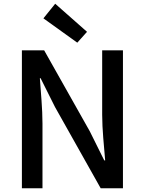

<svg xmlns="http://www.w3.org/2000/svg" viewBox="-20 -1006 774 1026"><path d="M97 0H207V-346C207 -427 198 -512 193 -588H197L274 -434L518 0H637V-737H526V-393C526 -313 536 -224 542 -149H537L460 -304L216 -737H97ZM393 -778 445 -836 275 -986 212 -908Z"/></svg>

Font: Noto Sans CJK HK Medium
Style: Regular
Weight: 500
Designer: Ryoko NISHIZUKA 西塚涼子 (kana, bopomofo & ideographs); Paul D. Hunt (Latin, Greek & Cyrillic); Sandoll Communications 산돌커뮤니
Foundry: Adobe
Version: Version 2.004;hotconv 1.0.118;makeotfexe 2.5.65603